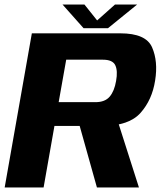

<svg xmlns="http://www.w3.org/2000/svg" viewBox="-32 -821 714 841"><path d="M-11.5 0H159L206.5 -269.5H417Q533 -269.5 583.8 -326.8Q634.5 -384 647.5 -468.5Q661 -552 634.2 -613.5Q607.5 -675 495 -675H107.5ZM392.5 0H576.5L474 -321L304.5 -314ZM225 -373.5 258 -559.5H419Q461.5 -559.5 473 -535Q484.5 -510.5 476.5 -466.5Q469 -422 448.5 -397.8Q428 -373.5 386 -373.5ZM334 -697.5H441L568.5 -801H471.5L393.5 -731.5L338 -801H242Z"/></svg>

Font: Anybody UltraCondensed Thin
Style: Bold Italic
Weight: 700
Italic angle: -10°
Version: Version 1.111